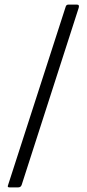

<svg xmlns="http://www.w3.org/2000/svg" viewBox="-20 -762 376 832"><path d="M21 50Q12 50 14 43L265 -734Q268 -742 276 -742H314Q325 -742 321 -728L74 39Q72 45 68 47.5Q64 50 59 50H21Z"/></svg>

Font: Libre Franklin Light
Style: Regular
Weight: 300
Designer: Pablo Impallari, Rodrigo Fuenzalida, Nhung Nguyen
Foundry: Impallari Type
Version: Version 3.000